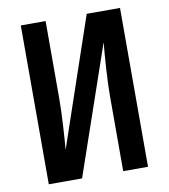

<svg xmlns="http://www.w3.org/2000/svg" viewBox="-82 -800 764 869"><g transform="rotate(-10 300.0 -365.0)"><path d="M225 0 428 -590C422 -527 414 -416 414 -346V0H528V-730H375L174 -140C179 -198 186 -302 186 -373V-730H72V0Z"/></g></svg>

Font: Tekne LDO
Style: Bold
Weight: 700
Monospace: yes
Designer: Alessio Laiso, Mario Rullo, Paolo Rosset
Foundry: Alessio Laiso
Version: Version 1.000;hotconv 1.0.109;makeotfexe 2.5.65596